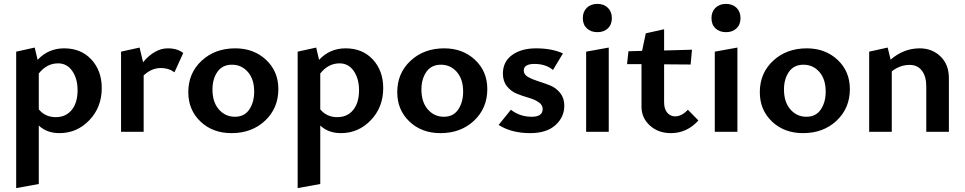

<svg xmlns="http://www.w3.org/2000/svg" viewBox="-20 -676 4951 985"><path d="M309 -428Q396 -428 449 -370.5Q502 -313 502 -224Q502 -126 438.5 -59.5Q375 7 285 7Q220 7 179 -32V268L63 289V-411L158 -432L173 -369Q228 -428 309 -428ZM266 -75Q318 -75 348 -112Q378 -149 378 -213Q378 -272 351 -311.5Q324 -351 278 -351Q220 -351 179 -299V-115Q212 -75 266 -75Z M841 -428Q890 -428 920 -404L875 -305Q846 -327 806 -327Q757 -327 717 -289V0H601V-411L696 -432L714 -357Q774 -428 841 -428Z M1168 7Q1071 7 1008.5 -52.5Q946 -112 946 -203Q946 -301 1014.5 -364.5Q1083 -428 1187 -428Q1282 -428 1345 -369Q1408 -310 1408 -219Q1408 -121 1340 -57Q1272 7 1168 7ZM1284 -206Q1284 -270 1251.5 -307Q1219 -344 1170 -344Q1121 -344 1095.5 -307.5Q1070 -271 1070 -217Q1070 -152 1103 -114.5Q1136 -77 1185 -77Q1234 -77 1259 -114.5Q1284 -152 1284 -206Z M1753 -428Q1840 -428 1893 -370.5Q1946 -313 1946 -224Q1946 -126 1882.5 -59.5Q1819 7 1729 7Q1664 7 1623 -32V268L1507 289V-411L1602 -432L1617 -369Q1672 -428 1753 -428ZM1710 -75Q1762 -75 1792 -112Q1822 -149 1822 -213Q1822 -272 1795 -311.5Q1768 -351 1722 -351Q1664 -351 1623 -299V-115Q1656 -75 1710 -75Z M2240 7Q2143 7 2080.5 -52.5Q2018 -112 2018 -203Q2018 -301 2086.5 -364.5Q2155 -428 2259 -428Q2354 -428 2417 -369Q2480 -310 2480 -219Q2480 -121 2412 -57Q2344 7 2240 7ZM2356 -206Q2356 -270 2323.5 -307Q2291 -344 2242 -344Q2193 -344 2167.5 -307.5Q2142 -271 2142 -217Q2142 -152 2175 -114.5Q2208 -77 2257 -77Q2306 -77 2331 -114.5Q2356 -152 2356 -206Z M2700 7Q2604 7 2538 -35L2601 -113Q2647 -77 2708 -77Q2764 -77 2764 -117Q2764 -138 2743 -152Q2722 -166 2692 -174.5Q2662 -183 2632 -195Q2602 -207 2581 -233Q2560 -259 2560 -298Q2560 -360 2607.5 -394Q2655 -428 2730 -428Q2811 -428 2868 -402L2817 -317Q2780 -348 2722 -348Q2667 -348 2667 -314Q2667 -294 2688.5 -281.5Q2710 -269 2740.5 -259.5Q2771 -250 2801.5 -238Q2832 -226 2853.5 -199.5Q2875 -173 2875 -134Q2875 -75 2829.5 -34Q2784 7 2700 7Z M3045 -511Q3011 -511 2990.5 -530.5Q2970 -550 2970 -583Q2970 -616 2990.5 -636Q3011 -656 3045 -656Q3078 -656 3098.5 -636Q3119 -616 3119 -583Q3119 -550 3098.5 -530.5Q3078 -511 3045 -511ZM2987 0V-411L3103 -432V0Z M3509 -113 3563 -58Q3504 7 3422 7Q3357 7 3314 -32Q3271 -71 3271 -129V-347H3197L3204 -413L3274 -415L3293 -505L3387 -526V-417L3530 -421L3523 -345L3387 -346V-151Q3387 -117 3403 -98Q3419 -79 3444 -79Q3477 -79 3509 -113Z M3705 -511Q3671 -511 3650.5 -530.5Q3630 -550 3630 -583Q3630 -616 3650.5 -636Q3671 -656 3705 -656Q3738 -656 3758.5 -636Q3779 -616 3779 -583Q3779 -550 3758.5 -530.5Q3738 -511 3705 -511ZM3647 0V-411L3763 -432V0Z M4100 7Q4003 7 3940.5 -52.5Q3878 -112 3878 -203Q3878 -301 3946.5 -364.5Q4015 -428 4119 -428Q4214 -428 4277 -369Q4340 -310 4340 -219Q4340 -121 4272 -57Q4204 7 4100 7ZM4216 -206Q4216 -270 4183.5 -307Q4151 -344 4102 -344Q4053 -344 4027.5 -307.5Q4002 -271 4002 -217Q4002 -152 4035 -114.5Q4068 -77 4117 -77Q4166 -77 4191 -114.5Q4216 -152 4216 -206Z M4698 -428Q4762 -428 4805 -386.5Q4848 -345 4848 -275V0H4732V-233Q4732 -284 4709.5 -313.5Q4687 -343 4647 -343Q4597 -343 4555 -310V0H4439V-411L4534 -432L4549 -370Q4616 -428 4698 -428Z"/></svg>

Font: EauTest
Style: Bold
Weight: 700
Designer: Christian Thalmann (Catharsis Fonts)
Version: Version 0.001;PS 000.001;hotconv 1.0.88;makeotf.lib2.5.64775